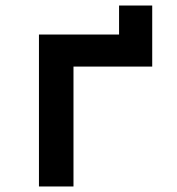

<svg xmlns="http://www.w3.org/2000/svg" viewBox="-20 -675 640 695"><path d="M246 0V-434H531V-655H411V-550H121V0Z"/></svg>

Font: Tekne LDO
Style: Bold
Weight: 700
Monospace: yes
Designer: Alessio Laiso, Mario Rullo, Paolo Rosset
Foundry: Alessio Laiso
Version: Version 1.000;hotconv 1.0.109;makeotfexe 2.5.65596